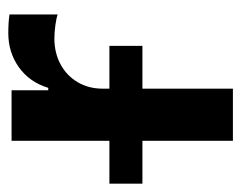

<svg xmlns="http://www.w3.org/2000/svg" viewBox="-122 -499 578 460"><g transform="rotate(-90 167.0 -269.0)"><path d="M59.6 -216.8H-43V-295.9H59.6V-530.3H180.7V-442.4H186.5Q200.2 -487.3 235.8 -512.7Q271.5 -538.1 317.4 -538.1Q344.7 -538.1 362.3 -535.2V-419.9Q354 -422.9 336.9 -425.3Q319.8 -427.7 304.7 -427.7Q270.5 -427.7 243.2 -413.1Q215.8 -398.4 200.2 -372.1Q184.6 -345.7 184.6 -312.5V-295.9H287.1V-216.8H184.6V0H59.6Z"/></g></svg>

Font: Pretendard SemiBold
Style: Regular
Weight: 600
Designer: Base glyphs from Inter by Rasmus Andersson; Hangeul glyphs from Noto Sans CJK(Source Han Sans) by Jang Soo-young and Kan
Foundry: Kil Hyung-jin
Version: Version 1.309